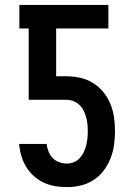

<svg xmlns="http://www.w3.org/2000/svg" viewBox="-20 -755 540 783"><path d="M253 8Q228 8 204 4Q180 0 158 -10.5Q136 -21 117.5 -37.5Q99 -54 86.5 -75Q74 -96 67 -119.5Q60 -143 58 -168H170Q172 -152 178 -137Q184 -122 195 -110.5Q206 -99 221.5 -93.5Q237 -88 253 -88Q267 -88 281 -93.5Q295 -99 305 -110Q315 -121 321.5 -134.5Q328 -148 331.5 -162Q335 -176 336.5 -191Q338 -206 338 -220Q338 -235 336.5 -249.5Q335 -264 331 -278Q327 -292 320.5 -305Q314 -318 303 -328Q292 -338 278.5 -343Q265 -348 250 -348H97V-639H59V-735H422V-639H209V-444H250Q278 -444 306 -438Q334 -432 358.5 -417Q383 -402 401 -380Q419 -358 430 -331.5Q441 -305 445 -277Q449 -249 449 -220Q449 -192 445 -163.5Q441 -135 430.5 -108.5Q420 -82 402.5 -59Q385 -36 361 -20.5Q337 -5 309 1.5Q281 8 253 8Z"/></svg>

Font: Moesevka
Style: Bold
Weight: 700
Monospace: yes
Designer: Belleve Invis
Foundry: Belleve Invis
Version: Version 32.5.0; ttfautohint (v1.8.4)